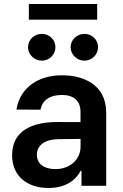

<svg xmlns="http://www.w3.org/2000/svg" viewBox="-20 -929 615 960"><path d="M223 11C308.6 11 359.7 -29.1 383.2 -74.9H387.4V0H511V-365.1C511 -509.2 393.5 -552.6 289.4 -552.6C174.7 -552.6 80.3 -493.6 62.1 -381L182.5 -380.7C191.1 -426.5 227.3 -454.2 290.1 -454.2C349.8 -454.2 382.5 -423.7 382.5 -370V-318.5L268.1 -318.9C141 -319.2 40.5 -275.9 40.5 -153.1C40.5 -45.8 119 11 223 11ZM120 -692.5C120 -656.6 151.6 -625.7 188.9 -625.7C227.3 -625.7 257.1 -656.6 257.1 -692.5C257.1 -730.5 227.3 -759.6 188.9 -759.6C151.6 -759.6 120 -730.5 120 -692.5ZM124.3 -830.6H465.9V-909.1H124.3ZM164.4 -155.2C164.4 -204.5 206.7 -232.6 273.4 -233.3L382.8 -234.4V-195.7C382.8 -134.9 333.8 -83.5 256.4 -83.5C202.8 -83.5 164.4 -108 164.4 -155.2ZM333.1 -692.5C333.1 -656.6 364.7 -625.7 402 -625.7C440.3 -625.7 470.2 -656.6 470.2 -692.5C470.2 -730.5 440.3 -759.6 402 -759.6C364.7 -759.6 333.1 -730.5 333.1 -692.5Z"/></svg>

Font: Margiela Sans Semi Bold
Style: Regular
Weight: 600
Designer: Stefan Endress, Andreas Faust
Version: Version 1.100;FEAKit 1.0